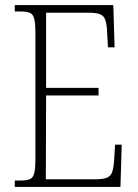

<svg xmlns="http://www.w3.org/2000/svg" viewBox="-20 -734 540 754"><path d="M38 0V-25H61Q85 -25 97.5 -30.5Q110 -36 114.5 -54Q119 -72 119 -108V-605Q119 -642 114.5 -660Q110 -678 97.5 -683.5Q85 -689 61 -689H38V-714H425L430 -548H404L401 -601Q400 -635 394.5 -653Q389 -671 374.5 -677.5Q360 -684 329 -684H161V-389H367V-359H161L160 -30H356Q386 -30 400.5 -36.5Q415 -43 420.5 -58.5Q426 -74 428 -102L432 -166H458L453 0Z"/></svg>

Font: Noto Serif Condensed ExtraLight
Style: Regular
Weight: 200
Width: 3
Designer: Monotype Design Team
Foundry: Monotype Imaging Inc.
Version: Version 2.013; ttfautohint (v1.8.4.7-5d5b)